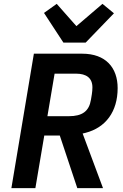

<svg xmlns="http://www.w3.org/2000/svg" viewBox="-20 -977 640 997"><path d="M209.9 -273.1H290.5L381.4 0H514.9L409.1 -283.7L424.4 -287.3C528.4 -314.3 590.9 -396.7 590.9 -519.5C590.9 -625.7 528.8 -698.2 407 -698.2H155.9L39.1 0H163.7ZM208.5 -909.8 309.3 -755.7H424.7L571.7 -908L512.1 -957L376.8 -841.3L274.5 -957ZM226.2 -373.6 263.5 -594.5H375C428.3 -594.5 459.9 -572.1 459.9 -523.1C459.9 -511.7 458.8 -500 457 -487.9L452.4 -459.9C442.8 -399.5 407.7 -373.6 337 -373.6Z"/></svg>

Font: Margiela Mono Italic SmBold It
Style: Regular
Weight: 600
Designer: Mike Abbink, Paul van der Laan, Pieter van Rosmalen
Foundry: Bold Monday
Version: Version 2.003 2021